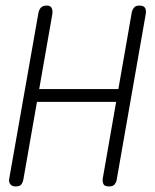

<svg xmlns="http://www.w3.org/2000/svg" viewBox="-20 -670 557 690"><path d="M36 0Q23 0 17 -8Q11 -16 13 -27L118 -623Q120 -635 127 -642.5Q134 -650 148 -650Q161 -650 165.5 -641.5Q170 -633 168 -619L64 -25Q63 -18 58 -9Q53 0 36 0ZM92 -304 100 -350H434L426 -304ZM372 0Q355 0 351.5 -9Q348 -18 349 -27L454 -628Q456 -636 462 -643Q468 -650 481 -650Q496 -650 501 -642Q506 -634 504 -621L399 -22Q398 -15 392 -7.5Q386 0 372 0Z"/></svg>

Font: Edu QLD Beginners
Style: Regular
Weight: 400
Designer: Tina and Corey Anderson
Foundry: Google for Education
Version: Version 1.001